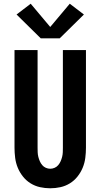

<svg xmlns="http://www.w3.org/2000/svg" viewBox="-20 -1004 540 1032"><path d="M250 8Q222 8 195 2Q168 -4 144.5 -18.5Q121 -33 103.5 -55Q86 -77 75.5 -102.5Q65 -128 61.5 -155.5Q58 -183 58 -210V-735H182V-210Q182 -198 182.5 -185.5Q183 -173 186 -161Q189 -149 194 -137.5Q199 -126 207 -116.5Q215 -107 226.5 -102Q238 -97 250 -97Q262 -97 273.5 -102Q285 -107 293 -116.5Q301 -126 306 -137.5Q311 -149 314 -161Q317 -173 317.5 -185.5Q318 -198 318 -210V-735H442V-210Q442 -183 438.5 -155.5Q435 -128 424.5 -102.5Q414 -77 396.5 -55Q379 -33 355.5 -18.5Q332 -4 305 2Q278 8 250 8ZM199 -798 69 -926 145 -984 250 -859 355 -984 431 -926 301 -798Z"/></svg>

Font: Iosevka SS04 Extrabold
Style: Regular
Weight: 800
Monospace: yes
Designer: Belleve Invis
Foundry: Belleve Invis
Version: Version 19.0.0; ttfautohint (v1.8.4)